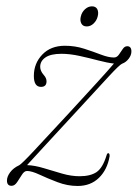

<svg xmlns="http://www.w3.org/2000/svg" viewBox="-20 -594 445 621"><path d="M334.5 -88.5Q327 -45 300 -18.8Q273 7.5 231 7.5Q198 7.5 166 -4.8Q134 -17 108.2 -29Q82.5 -41 67.5 -41Q58.5 -41 51 -29Q43.5 -17 35.5 -5Q27.5 7 17.5 7Q2.5 7 2.5 -10Q2.5 -23 13 -37Q23.5 -51 42 -59.5Q50.5 -64 91 -107.5Q131.5 -151 202.5 -227.5Q256 -285.5 294.5 -327.8Q333 -370 348.5 -388.5Q328.5 -390.5 299 -398.2Q269.5 -406 237.8 -413Q206 -420 179 -420Q144 -420 127 -408.2Q110 -396.5 110 -378Q110 -364.5 121.5 -351.5Q130.5 -341.5 130.5 -331Q130.5 -313 112.5 -313Q89.5 -313 89.5 -348.5Q89.5 -389 116.8 -417.5Q144 -446 190 -446Q222.5 -446 252 -436.5Q281.5 -427 306.2 -417.5Q331 -408 348.5 -408Q358 -408 364.5 -417.2Q371 -426.5 377 -435.5Q383 -444.5 391.5 -444.5Q405 -444.5 405 -427.5Q405 -415.5 396.2 -404Q387.5 -392.5 375 -388Q367 -385 331.2 -346.2Q295.5 -307.5 213.5 -218.5Q161 -161.5 124.2 -121.8Q87.5 -82 67.5 -60Q92.5 -59 122 -50Q151.5 -41 181 -32.5Q210.5 -24 237.5 -24Q272 -24 292 -37.2Q312 -50.5 324.5 -91Q326.5 -99 330.5 -98.5Q335 -98 334.5 -88.5ZM260.5 -508.5Q248 -508.5 243 -518.2Q238 -528 241.5 -541Q244.5 -554.5 254.8 -564Q265 -573.5 277.5 -573.5Q290 -573.5 294.8 -564Q299.5 -554.5 296 -541Q293 -528 283 -518.2Q273 -508.5 260.5 -508.5Z"/></svg>

Font: Fraunces 72pt Thin
Style: Italic
Weight: 100
Italic angle: -16°
Version: Version 1.000;[b76b70a41]